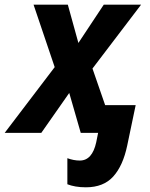

<svg xmlns="http://www.w3.org/2000/svg" viewBox="-69 -566 640 818"><path d="M297 232Q273 232 253 228.5Q233 225 218 219V108Q245 118 271 118Q324 118 341 40L349 0H275L226 -170L107 0H-49L164 -280L74 -546H220L265 -383L373 -546H532L325 -274L379 -118H509L473 54Q455 140 413.5 186Q372 232 297 232Z"/></svg>

Font: Noto Sans SemiCondensed
Style: Bold Italic
Weight: 700
Width: 4
Italic angle: -12°
Designer: Monotype Design Team
Foundry: Monotype Imaging Inc.
Version: Version 2.013; ttfautohint (v1.8.4.7-5d5b)